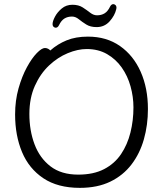

<svg xmlns="http://www.w3.org/2000/svg" viewBox="-20 -890 785 928"><path d="M542 -846Q535 -815 510 -787Q485 -759 447 -759Q417 -759 397 -771.5Q377 -784 361 -797Q345 -810 328 -810Q307 -810 291.5 -800.5Q276 -791 265 -768Q259 -756 249 -756Q244 -756 239 -760.5Q234 -765 234 -773Q234 -787 245.5 -809Q257 -831 278.5 -849Q300 -867 330 -867Q360 -867 380 -854Q400 -841 416 -828.5Q432 -816 449 -816Q470 -816 485.5 -825.5Q501 -835 512 -858Q518 -870 528 -870Q533 -870 538 -865.5Q543 -861 543 -853Q543 -849 542 -846ZM223 -646Q258 -677 302 -695Q346 -713 405 -713Q495 -713 560 -667.5Q625 -622 660 -543Q695 -464 695 -363Q695 -286 675.5 -217Q656 -148 615.5 -95Q575 -42 513 -12Q451 18 366 18Q259 18 189.5 -28.5Q120 -75 86.5 -155Q53 -235 53 -337Q53 -404 69.5 -462.5Q86 -521 110 -565Q134 -609 158 -633.5Q182 -658 197 -658Q205 -658 212 -654.5Q219 -651 223 -646ZM358 -46Q432 -46 483 -72.5Q534 -99 565 -145Q596 -191 610.5 -249.5Q625 -308 625 -371Q625 -422 611 -472.5Q597 -523 568.5 -563.5Q540 -604 497.5 -628.5Q455 -653 399 -653Q356 -653 307.5 -633Q259 -613 217 -573.5Q175 -534 148.5 -475Q122 -416 122 -339Q122 -259 147 -192.5Q172 -126 224 -86Q276 -46 358 -46Z"/></svg>

Font: Moon Stars Kai T HW
Style: Regular
Weight: 400
Designer: GuiWonder
Version: Version 1.101